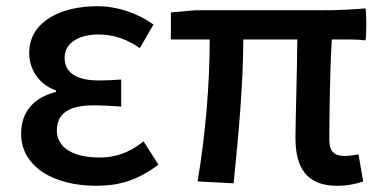

<svg xmlns="http://www.w3.org/2000/svg" viewBox="-20 -584 1223 618"><path d="M140 -527C100 -502 74 -465 74 -413C74 -363 103 -313 160 -293V-288C96 -272 48 -231 48 -153C48 -101 74 -59 117 -30C160 -2 220 14 289 14C363 14 422 -3 490 -54L442 -129C394 -90 347 -77 301 -77C213 -77 163 -110 163 -164C163 -218 201 -245 281 -245C309 -245 338 -243 370 -241V-328C344 -326 320 -325 298 -325C222 -325 188 -353 188 -398C188 -447 235 -473 297 -473C345 -473 389 -458 430 -429L474 -505C422 -542 359 -564 293 -564C235 -564 180 -552 140 -527Z M746 -551H610L530 -544V-457H655C655 -317 642 -153 616 0L732 6C747 -144 763 -310 763 -457H937C936 -345 931 -190 931 -140C931 -44 967 14 1065 14C1101 14 1129 7 1149 0L1134 -87C1115 -84 1101 -82 1091 -82C1057 -82 1040 -95 1040 -134C1040 -178 1041 -341 1048 -457H1102C1120 -457 1143 -456 1156 -454C1160 -457 1160 -551 1156 -557C1111 -553 1066 -551 1020 -551H883Z"/></svg>

Font: GenSekiGothic2 TW M
Style: Regular
Weight: 500
Version: Version 2.100;PS 2.1;hotconv 16.6.51;makeotf.lib2.5.65220 DE